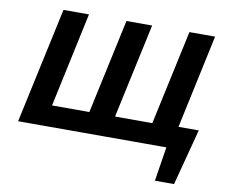

<svg xmlns="http://www.w3.org/2000/svg" viewBox="-89 -769 1267 1075"><g transform="rotate(10 544.5 -231.5)"><path d="M886 0 913 -125H1051L960 0ZM857 195 908 -125H1050L966 195ZM45 0 187 -658H332L191 0ZM403 0 545 -658H691L549 0ZM761 0 903 -658H1049L908 0ZM93 0 119 -120H885L859 0Z"/></g></svg>

Font: Ysabeau Office ExtraBold
Style: Italic
Weight: 800
Italic angle: -12°
Designer: Christian Thalmann (Catharsis Fonts)
Version: Version 2.001;gftools[0.9.30]; featfreeze: tnum,lnum,ss02